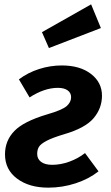

<svg xmlns="http://www.w3.org/2000/svg" viewBox="-20 -847 509 883"><path d="M449 -407Q449 -349 410.5 -303.5Q372 -258 276 -230Q222 -214 194.5 -199.5Q167 -185 159 -171.5Q151 -158 151 -139Q151 -116 169 -102.5Q187 -89 220 -89Q259 -89 299 -103.5Q339 -118 371 -143L433 -59Q389 -24 328 -4Q267 16 202 16Q114 16 58.5 -25.5Q3 -67 3 -137Q3 -200 46 -244.5Q89 -289 197 -321Q266 -341 286.5 -359Q307 -377 307 -400Q307 -420 291 -431.5Q275 -443 246 -443Q184 -443 116 -399L67 -482Q108 -513 159.5 -529.5Q211 -546 264 -546Q348 -546 398.5 -507Q449 -468 449 -407ZM444 -718 205 -626 173 -699 399 -827Z"/></svg>

Font: Fira Sans SemiBold
Style: Italic
Weight: 600
Italic angle: -8°
Designer: bBox Type GmbH & Carrois Corporate GbR & Edenspiekermann AG
Foundry: bBox Type GmbH & Carrois Corporate GbR & Edenspiekermann AG
Version: Version 4.301